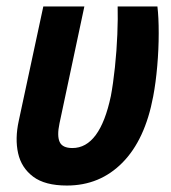

<svg xmlns="http://www.w3.org/2000/svg" viewBox="-20 -565 530 594"><path d="M187 9Q119 9 82.5 -18.5Q46 -46 36 -91Q26 -136 38 -191L114 -545H241L164 -183Q156 -145 164.5 -126Q173 -107 204 -107Q289 -107 323 -268Q330 -305 335.5 -356.5Q341 -408 343 -458.5Q345 -509 344 -545H467Q471 -512 471 -462.5Q471 -413 466.5 -361Q462 -309 454 -267Q429 -133 359 -62Q289 9 187 9Z"/></svg>

Font: Noto Sans Condensed
Style: Bold Italic
Weight: 700
Width: 3
Italic angle: -12°
Designer: Monotype Design Team
Foundry: Monotype Imaging Inc.
Version: Version 2.013; ttfautohint (v1.8.4.7-5d5b)